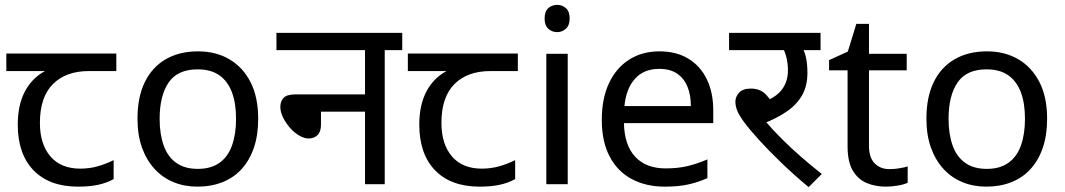

<svg xmlns="http://www.w3.org/2000/svg" viewBox="-20 -757 4377 789"><path d="M301 10Q183 10 118 -57Q53 -124 53 -245Q53 -325 82 -380.5Q111 -436 165 -465H6V-537H458V-465H345Q251 -465 197.5 -411.5Q144 -358 144 -252Q144 -165 187 -114.5Q230 -64 310 -64Q347 -64 381 -73.5Q415 -83 447 -99V-21Q418 -5 383 2.5Q348 10 301 10Z M1041 -269Q1041 -202 1023.5 -150.5Q1006 -99 973.5 -63Q941 -27 894.5 -8.5Q848 10 791 10Q738 10 693 -8.5Q648 -27 615 -63Q582 -99 563.5 -150.5Q545 -202 545 -269Q545 -358 575 -419.5Q605 -481 661 -513.5Q717 -546 794 -546Q867 -546 922.5 -513.5Q978 -481 1009.5 -419.5Q1041 -358 1041 -269ZM636 -269Q636 -206 652.5 -159.5Q669 -113 704 -88Q739 -63 793 -63Q847 -63 882 -88Q917 -113 933.5 -159.5Q950 -206 950 -269Q950 -333 933 -378Q916 -423 881.5 -447.5Q847 -472 792 -472Q710 -472 673 -418Q636 -364 636 -269Z M1116 -622H1633V-551H1561V0H1480V-298H1299V-244Q1299 -216 1285 -202Q1271 -188 1248 -188Q1230 -188 1209.5 -200Q1189 -212 1171.5 -232Q1154 -252 1143 -274.5Q1132 -297 1132 -318Q1132 -341 1145.5 -355Q1159 -369 1193 -369H1480V-551H1116Z M1951 10Q1833 10 1768 -57Q1703 -124 1703 -245Q1703 -325 1732 -380.5Q1761 -436 1815 -465H1656V-537H2108V-465H1995Q1901 -465 1847.5 -411.5Q1794 -358 1794 -252Q1794 -165 1837 -114.5Q1880 -64 1960 -64Q1997 -64 2031 -73.5Q2065 -83 2097 -99V-21Q2068 -5 2033 2.5Q1998 10 1951 10Z M2313 -536V0H2225V-536ZM2270 -737Q2290 -737 2305.5 -723.5Q2321 -710 2321 -681Q2321 -653 2305.5 -639Q2290 -625 2270 -625Q2248 -625 2233 -639Q2218 -653 2218 -681Q2218 -710 2233 -723.5Q2248 -737 2270 -737Z M2690 -546Q2759 -546 2808.5 -516Q2858 -486 2884.5 -431.5Q2911 -377 2911 -304V-251H2544Q2546 -160 2590.5 -112.5Q2635 -65 2715 -65Q2766 -65 2805.5 -74.5Q2845 -84 2887 -102V-25Q2846 -7 2806 1.5Q2766 10 2711 10Q2635 10 2576.5 -21Q2518 -52 2485.5 -113.5Q2453 -175 2453 -264Q2453 -352 2482.5 -415Q2512 -478 2565.5 -512Q2619 -546 2690 -546ZM2689 -474Q2626 -474 2589.5 -433.5Q2553 -393 2546 -321H2819Q2819 -367 2805 -401Q2791 -435 2762.5 -454.5Q2734 -474 2689 -474Z M3246 -551 3274 -566Q3285 -550 3291.5 -523Q3298 -496 3298 -458Q3298 -402 3275 -363.5Q3252 -325 3212 -298Q3172 -271 3121 -251L3125 -259Q3155 -224 3192.5 -186.5Q3230 -149 3272 -112.5Q3314 -76 3357 -42L3303 12Q3244 -37 3192 -87Q3140 -137 3100 -181Q3060 -225 3037 -256Q3015 -287 3008.5 -305Q3002 -323 3002 -340Q3002 -359 3017 -376Q3032 -393 3066 -393Q3104 -393 3128 -368Q3152 -343 3171 -300L3109 -335Q3166 -354 3192 -387.5Q3218 -421 3218 -468Q3218 -497 3210.5 -525.5Q3203 -554 3192 -565L3237 -551H2976V-622H3352V-551Z M3635 -62Q3655 -62 3676 -65.5Q3697 -69 3710 -73V-6Q3696 1 3670 5.5Q3644 10 3620 10Q3578 10 3542.5 -4.5Q3507 -19 3485 -55Q3463 -91 3463 -156V-468H3387V-510L3464 -545L3499 -659H3551V-536H3706V-468H3551V-158Q3551 -109 3574.5 -85.5Q3598 -62 3635 -62Z M4283 -269Q4283 -202 4265.5 -150.5Q4248 -99 4215.5 -63Q4183 -27 4136.5 -8.5Q4090 10 4033 10Q3980 10 3935 -8.5Q3890 -27 3857 -63Q3824 -99 3805.5 -150.5Q3787 -202 3787 -269Q3787 -358 3817 -419.5Q3847 -481 3903 -513.5Q3959 -546 4036 -546Q4109 -546 4164.5 -513.5Q4220 -481 4251.5 -419.5Q4283 -358 4283 -269ZM3878 -269Q3878 -206 3894.5 -159.5Q3911 -113 3946 -88Q3981 -63 4035 -63Q4089 -63 4124 -88Q4159 -113 4175.5 -159.5Q4192 -206 4192 -269Q4192 -333 4175 -378Q4158 -423 4123.5 -447.5Q4089 -472 4034 -472Q3952 -472 3915 -418Q3878 -364 3878 -269Z"/></svg>

Font: hingl115
Style: Book
Weight: 400
Designer: Jelle Bosma - Monotype Design Team
Foundry: Monotype Imaging Inc.
Version: Version 2.003